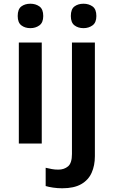

<svg xmlns="http://www.w3.org/2000/svg" viewBox="-20 -770 610 1030"><path d="M204 -542V0H81V-542ZM143 -750Q171 -750 191.5 -735.5Q212 -721 212 -684Q212 -649 191.5 -634Q171 -619 143 -619Q114 -619 94.5 -634Q75 -649 75 -684Q75 -721 94.5 -735.5Q114 -750 143 -750ZM314 240Q289 240 265 236.5Q241 233 225 228V130Q242 134 258 137Q274 140 293 140Q324 140 345 122.5Q366 105 366 56V-542H489V68Q489 118 471.5 157Q454 196 415.5 218Q377 240 314 240ZM360 -684Q360 -721 379.5 -735.5Q399 -750 428 -750Q456 -750 476.5 -735.5Q497 -721 497 -684Q497 -649 476.5 -634Q456 -619 428 -619Q399 -619 379.5 -634Q360 -649 360 -684Z"/></svg>

Font: Noto Sans New Tai Lue SemiBold
Style: Regular
Weight: 600
Version: Version 2.003